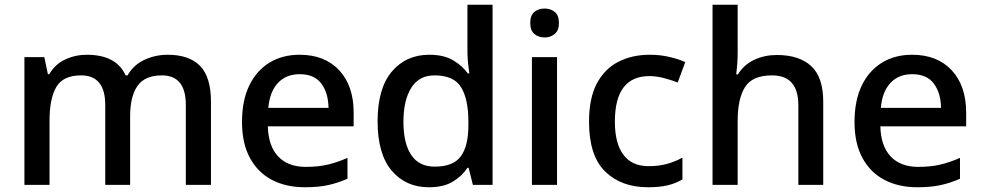

<svg xmlns="http://www.w3.org/2000/svg" viewBox="-20 -780 4145 810"><path d="M687 -549Q778 -549 824 -502Q870 -455 870 -351V0H764V-337Q764 -462 663 -462Q591 -462 560 -417.5Q529 -373 529 -290V0H424V-337Q424 -462 322 -462Q246 -462 217.5 -413Q189 -364 189 -272V0H83V-539H167L182 -467H188Q212 -509 255 -529Q298 -549 346 -549Q471 -549 510 -462H518Q544 -507 590 -528Q636 -549 687 -549Z M1244 -549Q1350 -549 1411 -483.5Q1472 -418 1472 -305V-247H1110Q1112 -164 1153.5 -120Q1195 -76 1270 -76Q1322 -76 1362.5 -85.5Q1403 -95 1446 -114V-26Q1405 -8 1364 1Q1323 10 1266 10Q1187 10 1127.5 -21Q1068 -52 1034.5 -113.5Q1001 -175 1001 -265Q1001 -356 1031.5 -419Q1062 -482 1116.5 -515.5Q1171 -549 1244 -549ZM1244 -467Q1187 -467 1152.5 -430Q1118 -393 1112 -325H1366Q1365 -388 1335.5 -427.5Q1306 -467 1244 -467Z M1789 10Q1692 10 1632.5 -60Q1573 -130 1573 -268Q1573 -407 1633 -478Q1693 -549 1791 -549Q1852 -549 1891 -526Q1930 -503 1954 -470H1960Q1958 -483 1955 -510Q1952 -537 1952 -558V-760H2058V0H1975L1957 -72H1952Q1929 -37 1890 -13.5Q1851 10 1789 10ZM1814 -77Q1892 -77 1924 -120.5Q1956 -164 1956 -251V-267Q1956 -361 1925.5 -411.5Q1895 -462 1813 -462Q1748 -462 1715 -409.5Q1682 -357 1682 -266Q1682 -175 1715 -126Q1748 -77 1814 -77Z M2278 -744Q2302 -744 2320 -730Q2338 -716 2338 -683Q2338 -651 2320 -636.5Q2302 -622 2278 -622Q2252 -622 2234.5 -636.5Q2217 -651 2217 -683Q2217 -716 2234.5 -730Q2252 -744 2278 -744ZM2330 -539V0H2224V-539Z M2713 10Q2601 10 2533 -56.5Q2465 -123 2465 -266Q2465 -366 2498 -428Q2531 -490 2589 -519.5Q2647 -549 2721 -549Q2766 -549 2805.5 -539.5Q2845 -530 2871 -518L2839 -432Q2811 -443 2779.5 -451Q2748 -459 2720 -459Q2574 -459 2574 -267Q2574 -175 2610 -127Q2646 -79 2716 -79Q2761 -79 2795.5 -89Q2830 -99 2859 -115V-23Q2830 -6 2796 2Q2762 10 2713 10Z M3092 -557Q3092 -531 3090 -506.5Q3088 -482 3086 -466H3093Q3119 -508 3162.5 -528Q3206 -548 3257 -548Q3352 -548 3402.5 -501Q3453 -454 3453 -351V0H3348V-336Q3348 -462 3237 -462Q3154 -462 3123 -412.5Q3092 -363 3092 -271V0H2986V-760H3092Z M3828 -549Q3934 -549 3995 -483.5Q4056 -418 4056 -305V-247H3694Q3696 -164 3737.5 -120Q3779 -76 3854 -76Q3906 -76 3946.5 -85.5Q3987 -95 4030 -114V-26Q3989 -8 3948 1Q3907 10 3850 10Q3771 10 3711.5 -21Q3652 -52 3618.5 -113.5Q3585 -175 3585 -265Q3585 -356 3615.5 -419Q3646 -482 3700.5 -515.5Q3755 -549 3828 -549ZM3828 -467Q3771 -467 3736.5 -430Q3702 -393 3696 -325H3950Q3949 -388 3919.5 -427.5Q3890 -467 3828 -467Z"/></svg>

Font: Noto Sans Gurmukhi UI Medium
Style: Regular
Weight: 500
Designer: Jelle Bosma - Monotype Design Team
Foundry: Monotype Imaging Inc.
Version: Version 2.004; ttfautohint (v1.8.4.7-5d5b)